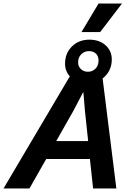

<svg xmlns="http://www.w3.org/2000/svg" viewBox="-68 -1069 748 1089"><path d="M624 -1049 500 -887H394L491 -1049ZM566 -732Q566 -665 514 -624L592 0H460L442 -167H194L99 0H-48L328 -636Q301 -666 301 -708Q301 -767 340 -805.5Q379 -844 439 -844Q495 -844 530.5 -812.5Q566 -781 566 -732ZM437 -779Q411 -779 393 -761.5Q375 -744 375 -715Q375 -692 391 -677Q407 -662 431 -662Q456 -662 473.5 -679.5Q491 -697 491 -726Q491 -750 476.5 -764.5Q462 -779 437 -779ZM251 -269H432L414 -438L405 -545H403L348 -440Z"/></svg>

Font: Elaine Sans SemiBold
Style: Italic
Weight: 600
Italic angle: -13°
Designer: Wei Huang
Foundry: Wei Huang
Version: Version 2.001;December 24, 2019;FontCreator 12.0.0.2547 64-b